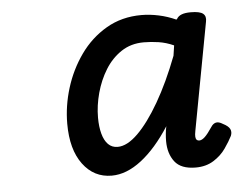

<svg xmlns="http://www.w3.org/2000/svg" viewBox="-39 -1049 637 505"><g transform="rotate(-5 280.0 -797.0)"><path d="M237 -590Q190 -590 161 -629Q132 -668 132 -736Q132 -783 146.5 -830Q161 -877 189 -916.5Q217 -956 258 -980Q299 -1004 351 -1004Q373 -1004 396.5 -999Q420 -994 442 -984L444 -986Q448 -993 457 -996.5Q466 -1000 481 -1000Q505 -1000 513.5 -993Q522 -986 519 -972L466 -688Q464 -678 464.5 -672.5Q465 -667 467.5 -664.5Q470 -662 474 -662Q481 -662 489 -669.5Q497 -677 509 -695Q514 -703 521.5 -705Q529 -707 540 -700Q554 -693 558 -685Q562 -677 558 -667Q551 -653 538.5 -635Q526 -617 506 -604.5Q486 -592 459 -592Q420 -592 403.5 -613.5Q387 -635 387 -668Q387 -677 388 -687.5Q389 -698 391 -707Q355 -651 315.5 -620.5Q276 -590 237 -590ZM214 -745Q214 -721 219 -702.5Q224 -684 234 -674Q244 -664 259 -664Q284 -664 312.5 -692Q341 -720 370.5 -771Q400 -822 426 -890L430 -917Q410 -926 390 -929Q370 -932 351 -932Q317 -932 291.5 -915Q266 -898 249 -870.5Q232 -843 223 -810Q214 -777 214 -745Z"/></g></svg>

Font: Playwrite DE VA
Style: Regular
Weight: 400
Designer: Veronika Burian, José Scaglione
Foundry: TypeTogether
Version: Version 1.002